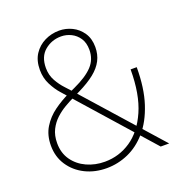

<svg xmlns="http://www.w3.org/2000/svg" viewBox="-135 -871 962 1002"><g transform="rotate(-20 346.5 -370.0)"><path d="M290 10Q224 10 171 -16.5Q118 -43 86.5 -90.5Q55 -138 55 -200Q55 -258 81 -300.5Q107 -343 148.5 -373Q190 -403 235 -424L274 -442Q346 -475 380.5 -512Q415 -549 415 -602Q415 -641 398 -666.5Q381 -692 354.5 -705Q328 -718 299 -718Q247 -718 208 -685.5Q169 -653 169 -590Q169 -550 187 -518Q205 -486 226.5 -463.5Q248 -441 258 -429L639 0H592L229 -410Q219 -422 196.5 -447Q174 -472 155 -509Q136 -546 136 -591Q136 -643 159 -678Q182 -713 219.5 -731.5Q257 -750 300 -750Q337 -750 371 -733.5Q405 -717 427 -684.5Q449 -652 449 -605Q449 -564 432 -531Q415 -498 380 -470Q345 -442 290 -415L249 -395Q226 -384 198.5 -368Q171 -352 146.5 -329.5Q122 -307 106 -275.5Q90 -244 90 -201Q90 -146 118 -106.5Q146 -67 192 -46Q238 -25 292 -25Q371 -25 436.5 -69Q502 -113 542 -203.5Q582 -294 582 -432H616Q616 -316 588.5 -232Q561 -148 514.5 -94.5Q468 -41 410 -15.5Q352 10 290 10Z"/></g></svg>

Font: Be Vietnam Pro Variable Thin
Style: Regular
Weight: 100
Designer: Lam Bao, Tony Le, Vietanh Nguyen
Foundry: Yellow Type Foundry
Version: Version 1.002